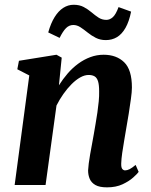

<svg xmlns="http://www.w3.org/2000/svg" viewBox="-20 -796 650 826"><path d="M233.5 -429Q250.5 -456 271.2 -480Q292 -504 316.5 -522Q341 -540 368.5 -550.2Q396 -560.5 426 -560.5Q481 -560.5 514.2 -528.2Q547.5 -496 547.5 -419.5Q547.5 -401 543.2 -370.5Q539 -340 533.8 -306.8Q528.5 -273.5 523.5 -246Q519.5 -221 514.5 -192.8Q509.5 -164.5 505.8 -138.2Q502 -112 501.5 -92.5Q501 -75 506.2 -69Q511.5 -63 518 -63Q527 -63 537.5 -68.2Q548 -73.5 563.5 -86.5L576.5 -56.5Q571 -48.5 553.2 -32.5Q535.5 -16.5 507.2 -3.2Q479 10 440.5 10Q408 10 390.5 0Q373 -10 366 -26.5Q359 -43 359 -63Q359.5 -75 361.8 -92.8Q364 -110.5 367.8 -132Q371.5 -153.5 375.8 -175.8Q380 -198 383.5 -218.5Q387 -239.5 391.2 -263.5Q395.5 -287.5 399 -312.2Q402.5 -337 404.8 -360.2Q407 -383.5 406.5 -403.5Q406.5 -431 401.8 -446.2Q397 -461.5 387 -467.5Q377 -473.5 361 -473.5Q344 -473.5 325.2 -463Q306.5 -452.5 288 -434Q269.5 -415.5 252.8 -391.8Q236 -368 223 -342L176 0H43L106 -471.5L54.5 -498L61.5 -534.5L223 -560.5L245.5 -548ZM187.5 -656.5Q198.5 -696 215 -722.5Q231.5 -749 252.2 -762.2Q273 -775.5 297 -775.5Q322 -775.5 340.2 -765.8Q358.5 -756 373.8 -743Q389 -730 404 -720.2Q419 -710.5 437.5 -710.5Q452.5 -710.5 465.5 -722.2Q478.5 -734 490 -765.5L544 -746Q535.5 -703.5 520 -676.2Q504.5 -649 483.2 -636.2Q462 -623.5 435 -623.5Q411.5 -623.5 392.2 -633.2Q373 -643 357 -656Q341 -669 326 -678.8Q311 -688.5 295.5 -688.5Q277.5 -688.5 264 -675Q250.5 -661.5 236.5 -633Z"/></svg>

Font: Merriweather 36pt
Style: Bold Italic
Weight: 700
Italic angle: -7.8°
Version: Version 2.101